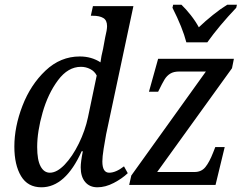

<svg xmlns="http://www.w3.org/2000/svg" viewBox="-20 -786 1035 816"><path d="M41 -163Q41 -247 75.5 -336.5Q110 -426 173.5 -486Q237 -546 319 -546Q369 -546 407 -521Q410 -546 418 -578L427 -627Q435 -659 435 -675Q435 -700 419 -709.5Q403 -719 375 -719H366L375 -760H547L431 -215Q426 -189 420.5 -154Q415 -119 415 -100Q415 -52 444 -52Q472 -52 507 -79L523 -50Q499 -27 463.5 -8.5Q428 10 394 10Q361 10 342 -12.5Q323 -35 323 -75Q323 -98 332 -143H327Q258 10 156 10Q98 10 69.5 -37.5Q41 -85 41 -163ZM354 -288 391 -465Q382 -483 363.5 -492.5Q345 -502 324 -502Q269 -502 226.5 -445Q184 -388 161 -307.5Q138 -227 138 -161Q138 -106 152.5 -79Q167 -52 192 -52Q222 -52 255 -86.5Q288 -121 315 -176Q342 -231 354 -288ZM538 -40 855 -482H741Q718 -482 703.5 -473Q689 -464 679.5 -448.5Q670 -433 654 -400L652 -396H613L652 -536H974L966 -496L648 -55H807Q836 -55 853 -76Q870 -97 886 -138L895 -161H935L896 0H529ZM713 -753 716 -766H751Q770 -748 790.5 -722Q811 -696 825 -670Q852 -696 885 -722.5Q918 -749 946 -766H987L984 -753Q911 -676 861 -606H772Q756 -668 713 -753Z"/></svg>

Font: Noto Serif Narrow
Style: Italic
Weight: 400
Width: 4
Italic angle: -12°
Designer: Monotype Design Team
Foundry: Monotype Imaging Inc.
Version: Version 1.001